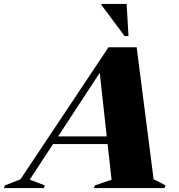

<svg xmlns="http://www.w3.org/2000/svg" viewBox="-105 -955 910 975"><path d="M675 -45 735.5 -13.5 730.5 0H371.5L377 -13.5L461.5 -42.5L441.5 -223.5H164.5L46 -43L122.5 -13.5L117.5 0H-85L-80 -13.5L-1 -44.5L446 -715H589ZM190 -262.5H437L401.5 -585ZM547.5 -772H527.5L410 -930V-935H538Z"/></svg>

Font: Newsreader Display ExtraBold
Style: Italic
Weight: 800
Italic angle: -17°
Designer: Hugues Gentile
Foundry: Production Type
Version: Version 1.001